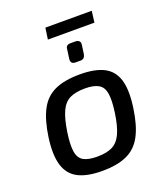

<svg xmlns="http://www.w3.org/2000/svg" viewBox="-146 -889 861 1000"><g transform="rotate(-20 284.5 -388.5)"><path d="M309 -500Q393 -500 442 -474.5Q491 -449 508 -392Q525 -335 511 -239Q498 -147 468.5 -91.5Q439 -36 385.5 -11.5Q332 13 248 13Q165 13 115.5 -12.5Q66 -38 48.5 -95.5Q31 -153 44 -247Q57 -339 86.5 -395Q116 -451 170 -475.5Q224 -500 309 -500ZM309 -422Q257 -422 225 -406.5Q193 -391 174.5 -351.5Q156 -312 145 -239Q135 -172 141 -134Q147 -96 173 -81Q199 -66 249 -66Q301 -66 333 -82Q365 -98 383.5 -138Q402 -178 412 -247Q422 -316 416 -353.5Q410 -391 384 -406.5Q358 -422 309 -422ZM481 -790 473 -727H215L224 -790ZM347 -669Q359 -669 366.5 -662Q374 -655 372 -642L365 -591Q360 -566 338 -566H310Q282 -566 285 -594L292 -645Q293 -669 319 -669Z"/></g></svg>

Font: Exo 2 Medium
Style: Italic
Weight: 500
Italic angle: -8°
Designer: Natanael Gama
Foundry: Natanael Gama
Version: Version 2.010